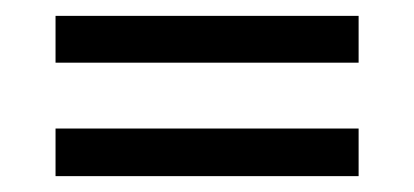

<svg xmlns="http://www.w3.org/2000/svg" viewBox="-20 -390 522 242"><path d="M50 -311V-370H432V-311ZM50 -168V-228H432V-168Z"/></svg>

Font: Kanit Light
Style: Regular
Weight: 300
Designer: Katatrad Team
Foundry: CadsonDemak
Version: Version 2.000; ttfautohint (v1.8.3)